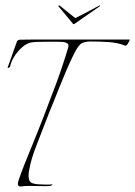

<svg xmlns="http://www.w3.org/2000/svg" viewBox="-20 -678 492 699"><path d="M340 -657Q344 -659 344.5 -658Q345 -657 343 -655L251 -591Q248 -589 246 -591L193 -655Q192 -657 194 -658Q196 -659 198 -657Q201 -655 211 -646.5Q221 -638 233.5 -628.5Q246 -619 254 -612Q268 -619 286.5 -628.5Q305 -638 320.5 -646.5Q336 -655 340 -657ZM55 1Q45 1 45 -9Q45 -16 56 -45.5Q67 -75 83 -114Q99 -153 114 -190.5Q129 -228 138 -251Q162 -313 185.5 -376.5Q209 -440 228 -504Q232 -516 224.5 -520.5Q217 -525 206 -525.5Q195 -526 186 -526H149Q132 -526 117 -525.5Q102 -525 91 -523Q75 -519 59 -504.5Q43 -490 31.5 -471.5Q20 -453 17 -436Q17 -434 12 -431.5Q7 -429 8 -433Q11 -441 17.5 -459Q24 -477 30.5 -496Q37 -515 41 -525Q43 -533 53.5 -533.5Q64 -534 95 -534H452V-533Q452 -530 446 -520Q440 -510 435 -512Q408 -523 373.5 -525Q339 -527 310 -527Q282 -527 271 -515.5Q260 -504 247 -477Q235 -453 222 -422.5Q209 -392 196.5 -361Q184 -330 174.5 -306Q165 -282 161 -273Q137 -210 115 -154.5Q93 -99 87 -63Q84 -51 84 -38Q84 -28 87 -21Q90 -14 98 -11Q106 -8 119 -7Q132 -6 145 -6Q152 -6 158.5 -6Q165 -6 169 -7Q171 -7 171 -6Q171 -5 167.5 -3Q164 -1 162 -1Q150 0 131.5 -0.5Q113 -1 96 -1Q86 -1 78 -1Q70 -1 64 0Q62 0 59.5 0.5Q57 1 55 1Z"/></svg>

Font: Explora
Style: Regular
Weight: 400
Designer: Robert E. Leuschke
Foundry: Robert E. Leuschke
Version: Version 1.010